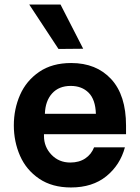

<svg xmlns="http://www.w3.org/2000/svg" viewBox="-20 -819 616 847"><path d="M41 -266Q41 -338 68.5 -400.5Q96 -463 153 -502Q210 -541 294 -541Q405 -541 470.5 -470Q536 -399 536 -265V-227H174V-219Q174 -171 207 -136.5Q240 -102 290 -102Q329 -102 356 -120Q383 -138 395 -169H531Q510 -91 449 -41.5Q388 8 293 8Q210 8 153 -30.5Q96 -69 68.5 -131.5Q41 -194 41 -266ZM403 -317Q401 -380 371 -410Q341 -440 292 -440Q240 -440 210 -407Q180 -374 178 -317ZM109 -799H247L347 -604L238 -603Z"/></svg>

Font: Be Vietnam
Style: Bold
Weight: 700
Designer: Gabriel Lam
Foundry: TypeRant
Version: Version 4.000